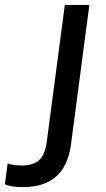

<svg xmlns="http://www.w3.org/2000/svg" viewBox="-177 -550 431 782"><path d="M-83 212Q-138 212 -157 200L-146 116Q-123 124 -88 124Q-45 124 -20 104Q5 84 13 31L87 -530H187L112 39Q89 212 -83 212Z"/></svg>

Font: Tanohe Sans Medium
Style: Italic
Weight: 500
Designer: Village Type and Design LLC & Cristiano Sobral
Foundry: Cooper Hewitt Smithsonian Design Museum
Version: Version 1.00;September 29, 2021;FontCreator 13.0.0.2655 64-b